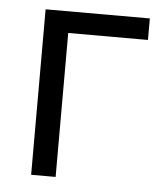

<svg xmlns="http://www.w3.org/2000/svg" viewBox="-43 -539 502 578"><g transform="rotate(5 208.5 -250.0)"><path d="M72 -500H387V-435H146V0H72Z"/></g></svg>

Font: Titillium Web[RUS by Daymarius]
Style: Regular
Weight: 400
Designer: Cyrillization by Daymarius
Foundry: Cyrillization by Daymarius
Version: Version 1.002 September 11, 2018